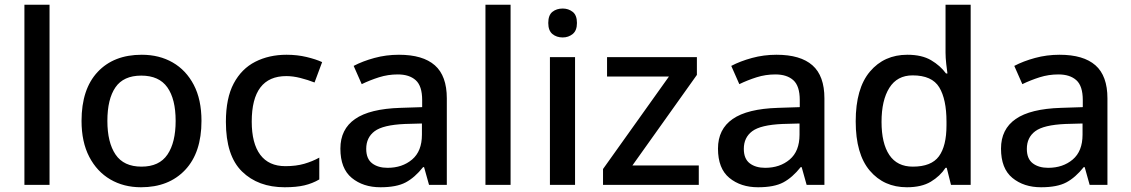

<svg xmlns="http://www.w3.org/2000/svg" viewBox="-20 -873 4772 810"><path d="M189 -93H83V-853H189Z M830 -363Q830 -229 761 -156Q692 -83 575 -83Q502 -83 445.5 -116Q389 -149 356.5 -211.5Q324 -274 324 -363Q324 -497 392 -569.5Q460 -642 578 -642Q652 -642 708.5 -609.5Q765 -577 797.5 -515Q830 -453 830 -363ZM433 -363Q433 -272 467.5 -221Q502 -170 577 -170Q652 -170 686.5 -221Q721 -272 721 -363Q721 -455 686 -504.5Q651 -554 576 -554Q501 -554 467 -504.5Q433 -455 433 -363Z M1181 -83Q1069 -83 1001 -149.5Q933 -216 933 -359Q933 -459 966 -521Q999 -583 1057 -612.5Q1115 -642 1189 -642Q1234 -642 1273.5 -632.5Q1313 -623 1339 -611L1307 -525Q1279 -536 1247.5 -544Q1216 -552 1188 -552Q1042 -552 1042 -360Q1042 -268 1078 -220Q1114 -172 1184 -172Q1229 -172 1263.5 -182Q1298 -192 1327 -208V-116Q1298 -99 1264 -91Q1230 -83 1181 -83Z M1663 -642Q1764 -642 1814.5 -597.5Q1865 -553 1865 -458V-93H1790L1769 -168H1765Q1730 -124 1691.5 -103.5Q1653 -83 1585 -83Q1512 -83 1464 -122.5Q1416 -162 1416 -246Q1416 -328 1478 -371Q1540 -414 1669 -418L1761 -421V-451Q1761 -510 1734 -534.5Q1707 -559 1658 -559Q1617 -559 1579 -547Q1541 -535 1506 -518L1472 -595Q1510 -615 1559.5 -628.5Q1609 -642 1663 -642ZM1688 -350Q1596 -346 1560.5 -319.5Q1525 -293 1525 -245Q1525 -203 1550 -184Q1575 -165 1615 -165Q1677 -165 1718.5 -200Q1760 -235 1760 -305V-352Z M2134 -93H2028V-853H2134Z M2354 -837Q2378 -837 2396 -823Q2414 -809 2414 -776Q2414 -744 2396 -729.5Q2378 -715 2354 -715Q2328 -715 2310.5 -729.5Q2293 -744 2293 -776Q2293 -809 2310.5 -823Q2328 -837 2354 -837ZM2406 -632V-93H2300V-632Z M2928 -93H2524V-160L2802 -550H2541V-632H2920V-557L2648 -175H2928Z M3256 -642Q3357 -642 3407.5 -597.5Q3458 -553 3458 -458V-93H3383L3362 -168H3358Q3323 -124 3284.5 -103.5Q3246 -83 3178 -83Q3105 -83 3057 -122.5Q3009 -162 3009 -246Q3009 -328 3071 -371Q3133 -414 3262 -418L3354 -421V-451Q3354 -510 3327 -534.5Q3300 -559 3251 -559Q3210 -559 3172 -547Q3134 -535 3099 -518L3065 -595Q3103 -615 3152.5 -628.5Q3202 -642 3256 -642ZM3281 -350Q3189 -346 3153.5 -319.5Q3118 -293 3118 -245Q3118 -203 3143 -184Q3168 -165 3208 -165Q3270 -165 3311.5 -200Q3353 -235 3353 -305V-352Z M3806 -83Q3709 -83 3649.5 -153Q3590 -223 3590 -361Q3590 -500 3650 -571Q3710 -642 3808 -642Q3869 -642 3908 -619Q3947 -596 3971 -563H3977Q3975 -576 3972 -603Q3969 -630 3969 -651V-853H4075V-93H3992L3974 -165H3969Q3946 -130 3907 -106.5Q3868 -83 3806 -83ZM3831 -170Q3909 -170 3941 -213.5Q3973 -257 3973 -344V-360Q3973 -454 3942.5 -504.5Q3912 -555 3830 -555Q3765 -555 3732 -502.5Q3699 -450 3699 -359Q3699 -268 3732 -219Q3765 -170 3831 -170Z M4450 -642Q4551 -642 4601.5 -597.5Q4652 -553 4652 -458V-93H4577L4556 -168H4552Q4517 -124 4478.5 -103.5Q4440 -83 4372 -83Q4299 -83 4251 -122.5Q4203 -162 4203 -246Q4203 -328 4265 -371Q4327 -414 4456 -418L4548 -421V-451Q4548 -510 4521 -534.5Q4494 -559 4445 -559Q4404 -559 4366 -547Q4328 -535 4293 -518L4259 -595Q4297 -615 4346.5 -628.5Q4396 -642 4450 -642ZM4475 -350Q4383 -346 4347.5 -319.5Q4312 -293 4312 -245Q4312 -203 4337 -184Q4362 -165 4402 -165Q4464 -165 4505.5 -200Q4547 -235 4547 -305V-352Z"/></svg>

Font: Noto Sans Telugu UI Medium
Style: Regular
Weight: 500
Designer: Jelle Bosma - Monotype Design Team
Foundry: Monotype Imaging Inc.
Version: Version 2.005; ttfautohint (v1.8.4.7-5d5b)